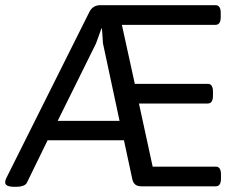

<svg xmlns="http://www.w3.org/2000/svg" viewBox="-29 -720 964 742"><path d="M30 2Q8 2 -0.5 -2.5Q-9 -7 -9 -15Q-9 -23 -5 -31L316 -673Q329 -700 359 -700H804Q824 -700 824 -670V-654Q824 -624 804 -624H442L492 -396H774Q794 -396 794 -366V-350Q794 -320 774 -320H508L561 -76H805Q825 -76 825 -46V-30Q825 0 805 0H518Q502 0 493.5 -7Q485 -14 482 -29L450 -178H155L75 -14Q71 -6 60 -2Q49 2 35 2ZM194 -253H433L369 -552L365 -610H363L342 -552Z"/></svg>

Font: Asap
Style: Regular
Weight: 400
Designer: Pablo Cosgaya
Foundry: Omnibus-Type
Version: Version 3.001